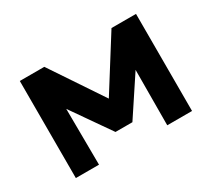

<svg xmlns="http://www.w3.org/2000/svg" viewBox="-104 -685 953 865"><g transform="rotate(-30 373.0 -252.5)"><path d="M71 0V-505H195.5H198.5L410.5 -188L348 -187L548 -505H675.5V0H546.5L548 -342.5L576.5 -331L417.5 -90.5H329.5L161.5 -331.5L189 -342.5L191.5 0Z"/></g></svg>

Font: Geologica SemiBold
Style: Regular
Weight: 600
Designer: Sindre Bremnes, Frode Helland
Foundry: Monokrom Skriftforlag AS
Version: Version 1.010;gftools[0.9.28]